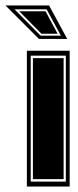

<svg xmlns="http://www.w3.org/2000/svg" viewBox="-89 -680 283 700"><path d="M9 0V-495H165V0ZM23 -18H151V-477H23ZM31 -27V-468H143V-27ZM90 -660 156 -538H53L-69 -660ZM133 -550 81 -646H-36L59 -550ZM121 -557H62L-19 -639H77Z"/></svg>

Font: Alumni Sans Collegiate One SC
Style: Regular
Weight: 400
Designer: Robert E. Leuschke
Foundry: Robert E. Leuschke
Version: Version 1.100